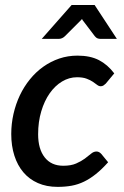

<svg xmlns="http://www.w3.org/2000/svg" viewBox="-20 -740 494 768"><path d="M412.5 -91Q387 -62.5 363.5 -43.8Q340 -25 316.2 -13.5Q292.5 -2 266.8 2.8Q241 7.5 210.5 7.5Q166 7.5 131.5 -7.8Q97 -23 73.5 -50.8Q50 -78.5 37.5 -117.5Q25 -156.5 25 -204Q25 -245 34 -284.5Q43 -324 59.5 -358.8Q76 -393.5 99.8 -422.8Q123.5 -452 153 -473Q182.5 -494 217 -505.8Q251.5 -517.5 290 -517.5Q341 -517.5 375.8 -499.5Q410.5 -481.5 437 -446.5L403 -405.5Q399 -401.5 394 -398.2Q389 -395 383 -395Q375.5 -395 368.5 -400.5Q361.5 -406 351.5 -412.8Q341.5 -419.5 326.5 -425.2Q311.5 -431 288 -431Q256.5 -431 228.2 -414Q200 -397 178.8 -366.8Q157.5 -336.5 145 -294.5Q132.5 -252.5 132.5 -203Q132.5 -144 158.8 -110.5Q185 -77 233 -77Q264 -77 284.5 -86Q305 -95 319.2 -105.5Q333.5 -116 344 -125Q354.5 -134 366 -134Q376.5 -134 385.5 -124ZM447.5 -584.5H381.5Q376 -584.5 370.2 -586.5Q364.5 -588.5 359 -595.5L315 -653.5Q310.5 -658.5 308 -664Q305.5 -661 303 -658.5Q300.5 -656 298 -653.5L240 -595.5Q234.5 -590 228 -587.2Q221.5 -584.5 215.5 -584.5H147L266.5 -720H358.5Z"/></svg>

Font: Lato SemiBold
Style: Italic
Weight: 600
Italic angle: -7°
Designer: Lukasz Dziedzic with Adam Twardoch and Botio Nikoltchev
Foundry: tyPoland Lukasz Dziedzic
Version: Version 2.015; 2015-08-06; http://www.latofonts.com/